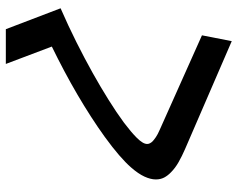

<svg xmlns="http://www.w3.org/2000/svg" viewBox="-96 -672 795 642"><g transform="rotate(-90 301.0 -351.5)"><path d="M122.6 -129.9Q99.1 -140.1 79.3 -151.4Q59.6 -162.6 45.4 -176.8Q34.2 -187.5 27.8 -199.7Q21.5 -211.9 21.5 -227.5Q21.5 -244.6 31 -265.4Q40.5 -286.1 61.5 -310.1Q77.1 -328.1 102.5 -350.1Q127.9 -372.1 164.1 -398.4Q195.3 -420.9 231.2 -444.1Q267.1 -467.3 305.4 -489.7Q343.8 -512.2 384.3 -533.7Q424.8 -555.2 465.8 -575.2L407.7 -729H523.9L593.8 -545.9Q535.6 -520.5 481 -493.2Q426.3 -465.8 377.4 -438.5Q331.1 -412.6 288.1 -385.7Q245.1 -358.9 211.4 -334Q180.2 -310.5 161.6 -292Q150.4 -280.8 145.3 -272.2Q140.1 -263.7 140.1 -256.3Q140.1 -247.1 149.4 -237.8Q154.8 -232.9 163.3 -227.1Q171.9 -221.2 187.5 -214.4L503.4 -73.2L483.9 26.4Z"/></g></svg>

Font: Hack
Style: Italic
Weight: 400
Italic angle: -11°
Monospace: yes
Designer: Christopher Simpkins
Foundry: Christopher Simpkins
Version: Version 2.019; ttfautohint (v1.4.1) -l 4 -r 80 -G 350 -x 0 -